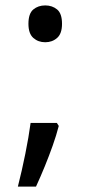

<svg xmlns="http://www.w3.org/2000/svg" viewBox="-20 -570 334 709"><path d="M190 -116 197 -105Q188 -70 174.5 -32Q161 6 145.5 44Q130 82 113 119H46Q61 60 73.5 -2Q86 -64 93 -116ZM147 -414Q121 -414 103 -430Q85 -446 85 -482Q85 -520 103 -535Q121 -550 147 -550Q173 -550 191 -535Q209 -520 209 -482Q209 -446 191 -430Q173 -414 147 -414Z"/></svg>

Font: ltelugu85
Style: Book
Weight: 400
Designer: Jelle Bosma - Monotype Design Team
Foundry: Monotype Imaging Inc.
Version: Version 2.003